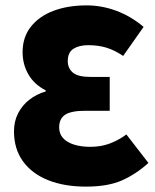

<svg xmlns="http://www.w3.org/2000/svg" viewBox="-20 -682 578 714"><path d="M300 12Q219 12 159 -12Q99 -36 65.5 -82Q32 -128 32 -194Q32 -231 47.5 -261Q63 -291 89.5 -311.5Q116 -332 150 -342V-346Q107 -368 85.5 -405.5Q64 -443 64 -488Q64 -544 95 -583Q126 -622 179.5 -642Q233 -662 302 -662Q359 -662 413.5 -641.5Q468 -621 514 -582L438 -474Q407 -495 376.5 -504.5Q346 -514 308 -514Q274 -514 253 -500.5Q232 -487 232 -455Q232 -428 251 -412Q270 -396 316 -396H388V-270H296Q245 -270 222.5 -255.5Q200 -241 200 -208Q200 -185 214 -169Q228 -153 254.5 -144.5Q281 -136 316 -136Q355 -136 387.5 -148Q420 -160 450 -182L532 -76Q484 -33 432 -10.5Q380 12 300 12Z"/></svg>

Font: Source Sans 3 ExtraLight Black
Style: Regular
Weight: 900
Version: Version 3.052;hotconv 1.1.0;makeotfexe 2.6.0